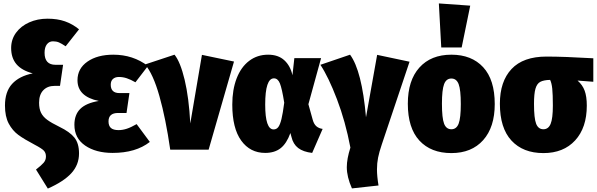

<svg xmlns="http://www.w3.org/2000/svg" viewBox="-20 -873 3481 1120"><path d="M441 -702 363 -603Q339 -619 324 -625.5Q309 -632 289 -632Q267 -632 253.5 -614.5Q240 -597 240 -565Q240 -495 304 -495H348L330 -372H298Q257 -372 232.5 -346.5Q208 -321 208 -274Q208 -238 219.5 -215Q231 -192 255.5 -174Q280 -156 327 -133Q387 -104 414 -70.5Q441 -37 441 22Q441 88 396.5 137Q352 186 259 227L190 116Q221 92 234.5 76.5Q248 61 248 40Q248 19 236 6Q224 -7 182 -29Q121 -61 87 -86Q53 -111 31 -152Q9 -193 9 -257Q9 -338 50.5 -383.5Q92 -429 171 -445Q107 -462 76 -498.5Q45 -535 45 -593Q45 -643 73.5 -682Q102 -721 150.5 -742.5Q199 -764 257 -764Q315 -764 359 -748.5Q403 -733 441 -702Z M843 -488 770 -393Q742 -409 719.5 -416.5Q697 -424 673 -424Q652 -424 639 -412.5Q626 -401 626 -379Q626 -330 677 -330H735L718 -214H669Q613 -214 613 -165Q613 -139 627 -126.5Q641 -114 672 -114Q695 -114 719.5 -122Q744 -130 777 -149L854 -45Q772 19 637 19Q539 19 476.5 -24Q414 -67 414 -145Q414 -204 448.5 -238Q483 -272 556 -284Q432 -310 432 -405Q432 -473 490 -513.5Q548 -554 641 -554Q756 -554 843 -488Z M1090 -153 1158 -553 1345 -514 1197 0H973Q947 -181 910 -312Q873 -443 826 -497L998 -554Q1032 -512 1057 -408Q1082 -304 1090 -153Z M1686 -434 1697 -534H1853L1779 -265L1804 -175Q1811 -149 1825.5 -136.5Q1840 -124 1862 -121L1801 19Q1749 13 1719.5 -9.5Q1690 -32 1680 -75L1674 -97Q1652 -36 1617 -8.5Q1582 19 1527 19Q1439 19 1387 -53Q1335 -125 1335 -263Q1335 -350 1360.5 -416Q1386 -482 1433.5 -518Q1481 -554 1544 -554Q1603 -554 1638.5 -521.5Q1674 -489 1686 -434ZM1527 -263Q1527 -118 1576 -118Q1593 -118 1603.5 -132Q1614 -146 1622 -179Q1630 -212 1638 -274Q1625 -356 1613 -386Q1601 -416 1578 -416Q1527 -416 1527 -263Z M2115 -189 2180 -553 2369 -513 2207 -30Q2192 14 2185.5 46.5Q2179 79 2179 115Q2179 155 2188 209L2033 226Q2003 159 2003 102Q2003 54 2024 -12Q1995 -165 1945.5 -294.5Q1896 -424 1849 -495L2022 -554Q2091 -461 2115 -189Z M2866 -266Q2866 -131 2798.5 -55.5Q2731 20 2613 20Q2494 20 2426.5 -53Q2359 -126 2359 -268Q2359 -404 2426.5 -479Q2494 -554 2613 -554Q2731 -554 2798.5 -481Q2866 -408 2866 -266ZM2558 -268Q2558 -184 2570.5 -151.5Q2583 -119 2613 -119Q2643 -119 2655.5 -152Q2668 -185 2668 -266Q2668 -349 2655.5 -382Q2643 -415 2613 -415Q2583 -415 2570.5 -382Q2558 -349 2558 -268ZM2540 -853 2723 -840 2673 -596H2554Z M3441 -396 3349 -403Q3378 -378 3390.5 -344Q3403 -310 3403 -257Q3403 -128 3335 -54Q3267 20 3150 20Q3031 20 2963.5 -53Q2896 -126 2896 -268Q2896 -398 2964 -470.5Q3032 -543 3168 -543Q3269 -543 3441 -533ZM3205 -257Q3205 -322 3201.5 -355.5Q3198 -389 3189 -407Q3151 -406 3131.5 -395.5Q3112 -385 3103.5 -355.5Q3095 -326 3095 -267Q3095 -183 3107.5 -151Q3120 -119 3150 -119Q3179 -119 3192 -150.5Q3205 -182 3205 -257Z"/></svg>

Font: Fira Sans Condensed Black
Style: Regular
Weight: 900
Width: 3
Designer: Carrois Corporate & Edenspiekermann AG
Foundry: Carrois Corporate GbR & Edenspiekermann AG
Version: Version 4.203